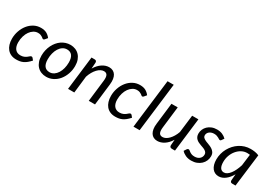

<svg xmlns="http://www.w3.org/2000/svg" viewBox="29 -1621 3564 2512"><g transform="rotate(30 1811.0 -365.0)"><path d="M410 -91Q384 -62.5 360.8 -43.5Q337.5 -24.5 313.8 -13.2Q290 -2 264.8 2.5Q239.5 7 210 7Q166 7 132 -8Q98 -23 75 -50.5Q52 -78 40 -116.5Q28 -155 28 -201.5Q28 -263 47.5 -319.5Q67 -376 101.5 -419.5Q136 -463 184 -489Q232 -515 289 -515Q339.5 -515 373.8 -497Q408 -479 434 -444.5L404 -409Q400.5 -405 395.8 -402Q391 -399 385.5 -399Q378.5 -399 371.5 -405.2Q364.5 -411.5 354 -418.8Q343.5 -426 327.8 -432.2Q312 -438.5 287 -438.5Q253.5 -438.5 223.5 -420.2Q193.5 -402 171 -370.2Q148.5 -338.5 135.5 -295Q122.5 -251.5 122.5 -201Q122.5 -170.5 129.5 -145.8Q136.5 -121 150 -103.8Q163.5 -86.5 183.5 -77Q203.5 -67.5 229.5 -67.5Q262.5 -67.5 284.5 -77Q306.5 -86.5 321.5 -98.2Q336.5 -110 347.2 -119.5Q358 -129 368.5 -129Q378.5 -129 386.5 -120L410 -91Z M671.5 -67Q707.5 -67 736.5 -86.5Q765.5 -106 786 -138.8Q806.5 -171.5 817.5 -214.2Q828.5 -257 828.5 -303.5Q828.5 -372.5 802 -406.8Q775.5 -441 725 -441Q689 -441 660 -421.8Q631 -402.5 610.5 -369.8Q590 -337 579 -294.2Q568 -251.5 568 -204.5Q568 -136 594.2 -101.5Q620.5 -67 671.5 -67ZM663 7Q621.5 7 586.5 -7.2Q551.5 -21.5 526.2 -48.5Q501 -75.5 487 -114.8Q473 -154 473 -204Q473 -247 482.2 -286.8Q491.5 -326.5 508.2 -361Q525 -395.5 548.5 -424Q572 -452.5 601 -472.8Q630 -493 663.5 -504Q697 -515 733.5 -515Q775 -515 810 -500.8Q845 -486.5 870.2 -459.5Q895.5 -432.5 909.5 -393.5Q923.5 -354.5 923.5 -304.5Q923.5 -240.5 903.2 -183.8Q883 -127 848 -84.5Q813 -42 765.2 -17.5Q717.5 7 663 7Z M992 0 1053 -508.5H1100Q1132 -508.5 1132 -476L1125.5 -383.5Q1165.5 -449 1216 -482Q1266.5 -515 1319.5 -515Q1351.5 -515 1376.2 -502.2Q1401 -489.5 1416.5 -465.2Q1432 -441 1437.5 -405.2Q1443 -369.5 1437.5 -323.5L1399.5 0H1305L1343 -323.5Q1350 -381 1336 -408.5Q1322 -436 1284.5 -436Q1261 -436 1236.8 -423.2Q1212.5 -410.5 1190 -386.8Q1167.5 -363 1148.2 -329.5Q1129 -296 1115.5 -255L1086.5 0Z M1906 -91Q1880 -62.5 1856.8 -43.5Q1833.5 -24.5 1809.8 -13.2Q1786 -2 1760.8 2.5Q1735.5 7 1706 7Q1662 7 1628 -8Q1594 -23 1571 -50.5Q1548 -78 1536 -116.5Q1524 -155 1524 -201.5Q1524 -263 1543.5 -319.5Q1563 -376 1597.5 -419.5Q1632 -463 1680 -489Q1728 -515 1785 -515Q1835.5 -515 1869.8 -497Q1904 -479 1930 -444.5L1900 -409Q1896.5 -405 1891.8 -402Q1887 -399 1881.5 -399Q1874.5 -399 1867.5 -405.2Q1860.5 -411.5 1850 -418.8Q1839.5 -426 1823.8 -432.2Q1808 -438.5 1783 -438.5Q1749.5 -438.5 1719.5 -420.2Q1689.5 -402 1667 -370.2Q1644.5 -338.5 1631.5 -295Q1618.5 -251.5 1618.5 -201Q1618.5 -170.5 1625.5 -145.8Q1632.5 -121 1646 -103.8Q1659.5 -86.5 1679.5 -77Q1699.5 -67.5 1725.5 -67.5Q1758.5 -67.5 1780.5 -77Q1802.5 -86.5 1817.5 -98.2Q1832.5 -110 1843.2 -119.5Q1854 -129 1864.5 -129Q1874.5 -129 1882.5 -120L1906 -91Z M1980.5 0 2069.5 -737.5H2163L2073.5 0Z M2356 -507.5 2318 -185Q2311 -127 2324.8 -99.2Q2338.5 -71.5 2376.5 -71.5Q2399 -71.5 2422.5 -83.5Q2446 -95.5 2468 -118Q2490 -140.5 2509.2 -172.2Q2528.5 -204 2542 -243L2574 -507.5H2668.5L2607.5 0H2560.5Q2526 0 2526 -34L2532.5 -120.5Q2493 -57 2443.2 -25Q2393.5 7 2341 7Q2309 7 2284.5 -5.8Q2260 -18.5 2244.5 -43Q2229 -67.5 2223.2 -103.2Q2217.5 -139 2223.5 -185L2261.5 -507.5Z M3066 -424Q3062 -417.5 3057.8 -414.8Q3053.5 -412 3047 -412Q3039.5 -412 3031.2 -417.5Q3023 -423 3011 -429.8Q2999 -436.5 2982.5 -442Q2966 -447.5 2942.5 -447.5Q2920.5 -447.5 2902.5 -441.2Q2884.5 -435 2871.8 -424.5Q2859 -414 2852 -400Q2845 -386 2845 -370Q2845 -347 2860.5 -333.2Q2876 -319.5 2899.2 -309.2Q2922.5 -299 2949.5 -289.5Q2976.5 -280 2999.8 -265.5Q3023 -251 3038.5 -228.5Q3054 -206 3054 -170Q3054 -134.5 3040 -102.2Q3026 -70 3000 -45.5Q2974 -21 2937.2 -6.5Q2900.5 8 2855 8Q2806 8 2768.2 -9.5Q2730.5 -27 2707 -54L2730.5 -90Q2735 -97 2740.8 -100.8Q2746.5 -104.5 2755 -104.5Q2763.5 -104.5 2771.8 -97.5Q2780 -90.5 2792 -82Q2804 -73.5 2821.8 -66.5Q2839.5 -59.5 2867 -59.5Q2891 -59.5 2910 -66.5Q2929 -73.5 2942.2 -85.5Q2955.5 -97.5 2962.5 -113.5Q2969.5 -129.5 2969.5 -147.5Q2969.5 -166.5 2960.5 -179Q2951.5 -191.5 2937 -200.8Q2922.5 -210 2903.8 -216.8Q2885 -223.5 2865.5 -230.5Q2846 -237.5 2827.2 -246.5Q2808.5 -255.5 2794 -268.8Q2779.5 -282 2770.5 -301.2Q2761.5 -320.5 2761.5 -348Q2761.5 -380 2774.2 -410.2Q2787 -440.5 2811.2 -463.8Q2835.5 -487 2870 -501Q2904.5 -515 2948 -515Q2994.5 -515 3029.5 -499.8Q3064.5 -484.5 3090 -458.5Z M3522 0H3473Q3454 0 3447.5 -9.5Q3441 -19 3441 -32.5L3449 -128Q3431.5 -97 3411 -72.2Q3390.5 -47.5 3367.5 -29.8Q3344.5 -12 3319.5 -2.5Q3294.5 7 3267.5 7Q3237.5 7 3213 -4.8Q3188.5 -16.5 3170.8 -39.2Q3153 -62 3143.2 -95.5Q3133.5 -129 3133.5 -172.5Q3133.5 -217.5 3144.8 -260.2Q3156 -303 3177 -341Q3198 -379 3227.2 -411Q3256.5 -443 3292.2 -466Q3328 -489 3369.5 -501.8Q3411 -514.5 3456.5 -514.5Q3489.5 -514.5 3521 -509.5Q3552.5 -504.5 3582.5 -491.5ZM3303.5 -71.5Q3327.5 -71.5 3350.2 -86.8Q3373 -102 3393.5 -128.8Q3414 -155.5 3431.5 -192.2Q3449 -229 3462.5 -272.5L3484 -442.5Q3463.5 -445.5 3444 -445.5Q3399.5 -445.5 3360.2 -424.5Q3321 -403.5 3291.8 -368.2Q3262.5 -333 3245.5 -286.8Q3228.5 -240.5 3228.5 -189.5Q3228.5 -130.5 3247.5 -101Q3266.5 -71.5 3303.5 -71.5Z"/></g></svg>

Font: Lato Medium
Style: Italic
Weight: 500
Italic angle: -7°
Designer: Lukasz Dziedzic
Foundry: tyPoland Lukasz Dziedzic
Version: Version 2.006; 2014-01-15